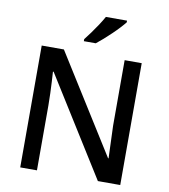

<svg xmlns="http://www.w3.org/2000/svg" viewBox="-99 -1024 974 1108"><g transform="rotate(10 388.0 -470.5)"><path d="M681 0H550L189 -577H185Q187 -551 188.5 -519Q190 -487 191.5 -452Q193 -417 193 -380V0H95V-714H225L585 -140H588Q587 -161 586 -193Q585 -225 583.5 -261.5Q582 -298 581 -330V-714H681ZM555 -931Q544 -917 525.5 -897Q507 -877 484.5 -855.5Q462 -834 440 -814.5Q418 -795 400 -781H330V-793Q345 -812 364 -838Q383 -864 401 -891.5Q419 -919 431 -941H555Z"/></g></svg>

Font: Noto Sans Cham Medium
Style: Regular
Weight: 500
Version: Version 2.002